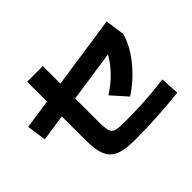

<svg xmlns="http://www.w3.org/2000/svg" viewBox="-165 -1005 1269 1269"><g transform="rotate(-45 469.0 -371.0)"><path d="M213.9 -211.9V-434.6L27.3 -407.2L7.8 -543L213.9 -573.2V-758.8H360.4V-594.7L867.2 -668.9L886.7 -533.2Q861.3 -444.3 792 -358.2Q722.7 -272 626 -208L530.3 -315.4Q656.7 -396.5 719.2 -508.8L360.4 -456.1V-243.2Q360.4 -180.2 367.9 -155Q375.5 -129.9 399.7 -122.1Q423.8 -114.3 484.4 -114.3Q585.4 -114.3 675 -119.9Q764.6 -125.5 856.4 -137.7L864.3 -5.9Q651.9 17.6 447.3 17.6Q354.5 17.6 304.9 -2.9Q255.4 -23.4 234.6 -72.3Q213.9 -121.1 213.9 -211.9Z"/></g></svg>

Font: Pretendard JP ExtraBold
Style: Regular
Weight: 800
Designer: Base glyphs from Inter by Rasmus Andersson; Hangeul glyphs from Noto Sans CJK(Source Han Sans) by Jang Soo-young and Kan
Foundry: Kil Hyung-jin
Version: Version 1.309